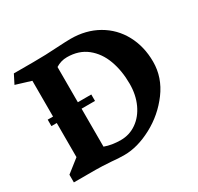

<svg xmlns="http://www.w3.org/2000/svg" viewBox="-167 -999 1254 1213"><g transform="rotate(-30 460.0 -393.0)"><path d="M863 -410Q863 -296 791.5 -199.5Q720 -103 614 -46.5Q508 10 412 10Q366 10 321 5Q246 0 206 0H48V-56L142 -130V-379H103V-426H142V-687L31 -721L64 -786H205Q297 -786 385 -792Q453 -796 483 -796Q595 -796 681.5 -746.5Q768 -697 815.5 -609Q863 -521 863 -410ZM665 -363Q665 -459 636.5 -536.5Q608 -614 549.5 -660.5Q491 -707 405 -707Q361 -707 323 -683V-426H421V-379H323V-102Q374 -83 440 -83Q503 -83 554.5 -119Q606 -155 635.5 -219Q665 -283 665 -363Z"/></g></svg>

Font: InknutAntiqua
Style: Bold
Weight: 700
Designer: Claus Eggers Srensen
Foundry: Claus Eggers Srensen
Version: Version 1.000; ttfautohint (v1.2) -l 7 -r 28 -G 50 -x 13 -D 